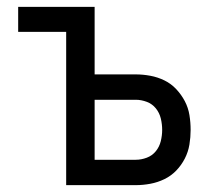

<svg xmlns="http://www.w3.org/2000/svg" viewBox="-20 -540 640 560"><path d="M173 0V-447H33V-520H256V-323H376Q397 -323 418.5 -319Q440 -315 459.5 -305.5Q479 -296 494 -280Q509 -264 519 -245Q529 -226 532.5 -204.5Q536 -183 536 -161Q536 -140 532.5 -118.5Q529 -97 519 -77.5Q509 -58 494 -42.5Q479 -27 459.5 -17.5Q440 -8 418.5 -4Q397 0 376 0ZM256 -74H376Q392 -74 408 -80Q424 -86 434.5 -99Q445 -112 449 -128.5Q453 -145 453 -161Q453 -178 449 -194.5Q445 -211 434.5 -224Q424 -237 408 -243Q392 -249 376 -249H256Z"/></svg>

Font: Zed Sans Extended
Style: Regular
Weight: 400
Width: 7
Designer: Belleve Invis
Foundry: Belleve Invis
Version: Version 1.0.0; ttfautohint (v1.8.4)